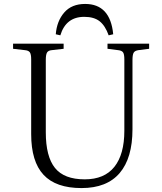

<svg xmlns="http://www.w3.org/2000/svg" viewBox="-20 -934 819 968"><path d="M409.2 -914.1Q536.1 -914.1 550.8 -761.2L527.8 -755.9Q510.7 -804.2 482.4 -826.7Q454.1 -849.1 404.8 -849.1Q312.5 -849.1 284.2 -755.9L261.2 -761.2Q266.6 -828.1 304 -871.1Q341.3 -914.1 409.2 -914.1ZM391.1 14.2Q261.7 14.2 199.5 -52.7Q137.2 -119.6 137.2 -257.8V-634.8Q137.2 -660.2 130.6 -669.9Q124 -679.7 105 -681.2L45.9 -688V-713.9H300.8V-688L241.2 -681.2Q223.6 -679.7 217.3 -669.4Q210.9 -659.2 210.9 -631.8V-267.1Q210.9 -145 257.1 -87.4Q303.2 -29.8 407.2 -29.8Q506.3 -29.8 556.6 -92.8Q606.9 -155.8 606.9 -274.9V-634.8Q606.9 -660.2 600.6 -669.7Q594.2 -679.2 575.2 -681.2L522 -688V-713.9H731.9V-688L678.2 -681.2Q660.2 -678.7 654.1 -668.7Q647.9 -658.7 647.9 -630.9V-282.2Q647.9 -137.2 583.3 -61.5Q518.6 14.2 391.1 14.2Z"/></svg>

Font: Literata Light
Style: Regular
Weight: 300
Designer: Latin by Veronika Burian and Jose Scaglione. Greek by Irene Vlachou. Cyrillic by Vera Evstafieva.
Foundry: TypeTogether
Version: Version 3.021